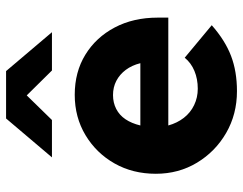

<svg xmlns="http://www.w3.org/2000/svg" viewBox="-104 -686 800 632"><g transform="rotate(-90 296.0 -370.0)"><path d="M312 10Q236 10 174.5 -25.5Q113 -61 76.5 -121.5Q40 -182 40 -257Q40 -333 74 -393Q108 -453 167 -488.5Q226 -524 300 -524Q375 -524 432 -489Q489 -454 521.5 -392.5Q554 -331 554 -251V-216H199Q207 -187 224 -165Q241 -143 266 -131Q291 -119 320 -119Q352 -119 378.5 -130Q405 -141 422 -162L529 -73Q479 -29 428 -9.5Q377 10 312 10ZM199 -308H404Q397 -336 382 -356Q367 -376 346 -387Q325 -398 299 -398Q274 -398 253.5 -387.5Q233 -377 219.5 -357Q206 -337 199 -308ZM380 -599 298 -682 217 -599H94L222 -750H378L506 -599Z"/></g></svg>

Font: Red Hat Text VF
Style: Regular
Weight: 300
Designer: Pentagram, MCKL
Foundry: Pentagram, MCKL
Version: Version 1.023